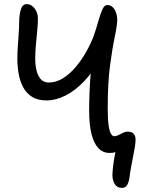

<svg xmlns="http://www.w3.org/2000/svg" viewBox="-20 -732 697 933"><path d="M572.2 181Q548.8 181 537.6 162.4Q526.4 143.8 526.4 120.6Q526.4 104.4 529.2 79.3Q532 54.2 536.9 27.4Q541.8 0.6 547.8 -21.4L578 -18.4Q566.8 -6.4 552.3 2.4Q537.8 11.2 512.2 11.2Q480.2 11.2 458 -12.1Q435.8 -35.4 424.5 -81.3Q413.2 -127.2 413.2 -194.4Q413.2 -240.2 415.1 -285.1Q417 -330 420.5 -372.5Q424 -415 429.4 -453Q434.8 -491 442 -522L470 -452Q434.2 -385 389.9 -338.3Q345.6 -291.6 298.5 -267.8Q251.4 -244 206 -244Q163.2 -244 135.6 -261.5Q108 -279 92.4 -308.4Q76.8 -337.8 70.6 -373.6Q64.4 -409.4 64.4 -446.2Q64.4 -475.4 66.5 -506.1Q68.6 -536.8 70.8 -568Q73 -599.2 73.2 -629.2Q73.6 -659.4 81.3 -685.7Q89 -712 110.2 -712Q124 -712 136.2 -702.9Q148.4 -693.8 156.3 -677.9Q164.2 -662 164.2 -640.4Q164.2 -618.4 161.2 -586.1Q158.2 -553.8 154.7 -517.6Q151.2 -481.4 151.2 -446Q151.2 -417.6 157.1 -391.2Q163 -364.8 177.5 -347.9Q192 -331 217.2 -331Q253.4 -331 287 -352.3Q320.6 -373.6 349.5 -408.3Q378.4 -443 400.5 -482.9Q422.6 -522.8 436 -559Q448.8 -596.8 458.2 -630.7Q467.6 -664.6 477.5 -686.1Q487.4 -707.6 501 -707.6Q516.6 -707.6 527.4 -697.4Q538.2 -687.2 543.9 -670.6Q549.6 -654 549.6 -635.4Q549.6 -610 538.1 -555.9Q526.6 -501.8 515 -415.8Q503.4 -329.8 503.4 -205Q503.4 -150.6 508 -121.1Q512.6 -91.6 520 -80.8Q527.4 -70 534.8 -70Q542.8 -70 550.9 -73.4Q559 -76.8 567.1 -81.2Q575.2 -85.6 583.5 -89Q591.8 -92.4 600 -92.4Q612.8 -92.4 621.3 -88.1Q629.8 -83.8 634.3 -75.2Q638.8 -66.6 638.8 -54Q638.8 -40.2 635.5 -19.2Q632.2 1.8 627.3 26.1Q622.4 50.4 617.5 76.9Q612.6 103.4 609.4 129Q606.2 153 597.9 167Q589.6 181 572.2 181Z"/></svg>

Font: Shantell Sans Light
Style: Regular
Weight: 300
Designer: Stephen Nixon, Anya Danilova, Shantell Martin
Foundry: Arrow Type
Version: Version 1.011;[c5ecc13dd]